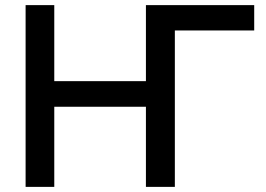

<svg xmlns="http://www.w3.org/2000/svg" viewBox="-20 -730 1038 750"><path d="M973 -710V-611H663V0H550V-313H192V0H80V-710H192V-413H550V-710Z"/></svg>

Font: Raleway-v4020 SemiBold
Style: Regular
Weight: 600
Designer: Matt McInerney, Pablo Impallari, Rodrigo Fuenzalida
Foundry: Matt McInerney, Pablo Impallari, Rodrigo Fuenzalida
Version: Version 4.020;PS 004.020;hotconv 1.0.88;makeotf.lib2.5.64775